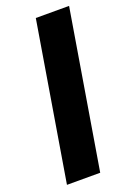

<svg xmlns="http://www.w3.org/2000/svg" viewBox="-141 -781 574 834"><g transform="rotate(-20 146.0 -363.5)"><path d="M292.3 -727.3H138.5L17.8 0H171.5Z"/></g></svg>

Font: Magic Ui Pro
Style: Bold Italic
Weight: 700
Italic angle: -9.39999°
Designer: Stefan Endress, Andreas Faust
Version: Version 1.000;FEAKit 1.0